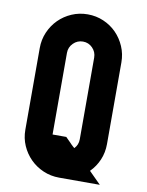

<svg xmlns="http://www.w3.org/2000/svg" viewBox="-89 -874 719 938"><g transform="rotate(10 270.0 -405.0)"><path d="M318 -155Q337 -174 337 -202V-607Q337 -635 317.5 -655Q298 -675 270 -675Q242 -675 222 -655Q202 -635 202 -607V-202H270L294 -178Q299 -173 302.5 -169Q306 -165 310 -162Q314 -158 318 -155ZM270 -810Q312 -810 349 -794Q386 -778 413 -750.5Q440 -723 456 -686Q472 -649 472 -607V-202Q472 -160 456.5 -123.5Q441 -87 413 -59L472 0H270Q228 0 191 -16Q154 -32 126.5 -59.5Q99 -87 83 -123.5Q67 -160 67 -202V-607Q67 -649 83 -686Q99 -723 126.5 -750.5Q154 -778 191 -794Q228 -810 270 -810Z"/></g></svg>

Font: Transit CAT
Style: Regular
Weight: 400
Designer: Peter Wiegel
Foundry: Peter Wiegel
Version: 1.000